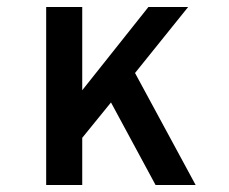

<svg xmlns="http://www.w3.org/2000/svg" viewBox="-20 -531 656 551"><path d="M112.5 0V-511H216V-272L406 -511H520L367.5 -321.5L541.5 0H426.5L298.5 -237L216 -135.5V0Z"/></svg>

Font: Overpass Mono Light SemiBold
Style: Regular
Weight: 600
Monospace: yes
Version: Version 4.000